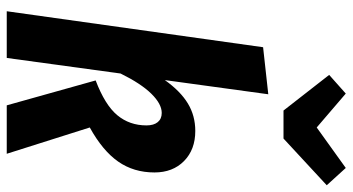

<svg xmlns="http://www.w3.org/2000/svg" viewBox="-252 -768 1020 555"><g transform="rotate(90 257.5 -490.0)"><path d="M211 -457Q243 -502 278.5 -523.5Q314 -545 358 -545Q412 -545 445 -512.5Q478 -480 478 -427Q478 -367 446.5 -322Q415 -277 348 -240L424 0H284L212 -257Q283 -284 312.5 -319.5Q342 -355 342 -404Q342 -425 332.5 -436.5Q323 -448 306 -448Q280 -448 250.5 -418Q221 -388 192 -329L147 0H12L116 -741L252 -756ZM465 -980 515 -925 380 -800H299L196 -932L250 -980L348 -896Z"/></g></svg>

Font: Fira Sans Extra Condensed SemiBold
Style: Italic
Weight: 600
Width: 3
Italic angle: -8°
Designer: Carrois Corporate & Edenspiekermann AG
Foundry: Carrois Corporate GbR & Edenspiekermann AG
Version: Version 4.203